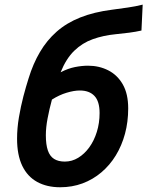

<svg xmlns="http://www.w3.org/2000/svg" viewBox="-20 -796 637 830"><path d="M240 13.5Q182.8 13.5 140.8 -9.5Q98.8 -32.5 76.2 -79.2Q53.8 -126 53.8 -196.2Q53.8 -241.8 61.8 -288.9Q69.8 -336 81.2 -379.8Q92.8 -423.5 103.5 -457Q123 -520.8 152.8 -571.2Q182.5 -621.8 225.2 -659.4Q268 -697 327 -720.5Q386 -744 464.2 -754Q500.8 -759 532.9 -763.5Q565 -768 596.8 -776L591.5 -664Q567.2 -658.5 539.2 -654.8Q511.2 -651 479.2 -648Q426.2 -642.8 381.1 -626.6Q336 -610.5 301 -576.6Q266 -542.8 242 -483.5Q274 -500.2 304 -506.1Q334 -512 360.5 -512Q408.5 -512 448 -491.9Q487.5 -471.8 510.9 -431Q534.2 -390.2 534.2 -327.2Q534.2 -269.5 520.4 -218Q506.5 -166.5 480.6 -124.1Q454.8 -81.8 418.2 -50.9Q381.8 -20 336.8 -3.2Q291.8 13.5 240 13.5ZM260.2 -97.5Q291.2 -97.5 318.2 -114Q345.2 -130.5 366 -159.1Q386.8 -187.8 398.6 -225.9Q410.5 -264 410.5 -307.2Q410.5 -358 388.2 -381.4Q366 -404.8 325 -404.8Q300 -404.8 268 -395.1Q236 -385.5 204.5 -365.5Q193.2 -324 185.8 -284.6Q178.2 -245.2 178.2 -211.2Q178.2 -170.8 186.9 -145.6Q195.5 -120.5 213.8 -109Q232 -97.5 260.2 -97.5Z"/></svg>

Font: Ubuntu Sans
Style: Italic
Weight: 400
Italic angle: -13.5°
Designer: Dalton Maag Ltd
Foundry: Dalton Maag Ltd
Version: Version 1.006